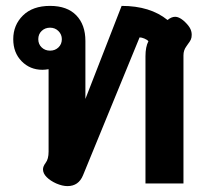

<svg xmlns="http://www.w3.org/2000/svg" viewBox="-20 -623 706 652"><path d="M126 -48Q126 -58 135 -70Q145 -83 145 -108V-388Q133 -386 124 -386Q82 -386 53.5 -415Q25 -444 25 -490Q25 -538 58 -570.5Q91 -603 150 -603Q208 -603 239 -571Q270 -539 270 -484V-287L393 -603Q490 -603 549 -555Q562 -566 575 -566Q587 -566 602 -554Q617 -541 624 -529.5Q631 -518 631 -505Q631 -495 628 -488.5Q625 -482 618 -473Q617 -471 612.5 -465Q608 -459 605.5 -451.5Q603 -444 603 -435V0H474V-432Q474 -464 484 -483Q480 -488 470.5 -492Q461 -496 454 -496L262 -28Q247 9 209 9Q192 9 171 0Q151 -9 138.5 -21.5Q126 -34 126 -48ZM190 -490Q190 -506 178.5 -517.5Q167 -529 150 -529Q133 -529 121.5 -518Q110 -507 110 -490Q110 -473 121.5 -462Q133 -451 150 -451Q167 -451 178.5 -462Q190 -473 190 -490Z"/></svg>

Font: Niramit
Style: Bold
Weight: 700
Designer: Katatrad Aksorn Co.,Ltd.
Foundry: Cadson Demak Co.,Ltd.
Version: Version 1.001; ttfautohint (v1.6)